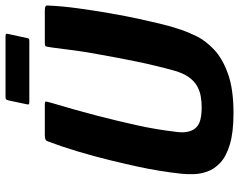

<svg xmlns="http://www.w3.org/2000/svg" viewBox="-105 -750 864 694"><g transform="rotate(-90 327.0 -403.0)"><path d="M265 9Q196 9 152.5 -4Q109 -17 86 -38.5Q63 -60 54 -85.5Q45 -111 44.5 -135.5Q44 -160 46 -179Q50 -217 57 -259.5Q64 -302 71 -334Q81 -380 95 -437.5Q109 -495 126.5 -553.5Q144 -612 163 -662Q165 -669 171 -671Q177 -673 185 -673Q213 -673 240.5 -673Q268 -673 296 -673Q307 -673 307 -669.5Q307 -666 301 -645Q289 -605 277.5 -564Q266 -523 255 -481Q236 -407 221 -339Q206 -271 198 -203Q194 -178 197 -160.5Q200 -143 208 -132Q216 -121 228 -115.5Q240 -110 255 -108Q270 -106 286 -106Q307 -106 326.5 -109.5Q346 -113 363.5 -123Q381 -133 395 -152.5Q409 -172 418 -203Q437 -271 451 -339Q465 -407 478 -481Q486 -523 491.5 -564Q497 -605 502 -645Q505 -666 506.5 -669.5Q508 -673 520 -673Q549 -673 578 -673Q607 -673 636 -673Q645 -673 650 -671Q655 -669 654 -662Q652 -612 644 -553.5Q636 -495 626 -437.5Q616 -380 606 -334Q599 -302 589 -259.5Q579 -217 566 -179Q558 -155 542.5 -123.5Q527 -92 495 -61.5Q463 -31 407.5 -11Q352 9 265 9ZM536 -735Q535 -731 533 -730Q531 -729 522 -729H306Q298 -729 297 -731Q296 -733 297 -738L311 -804Q313 -811 315 -813Q317 -815 324 -815H541Q549 -815 551 -813.5Q553 -812 551 -805Z"/></g></svg>

Font: Glory ExtraBold
Style: Italic
Weight: 800
Italic angle: -12°
Version: Version 1.011